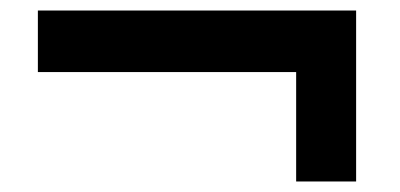

<svg xmlns="http://www.w3.org/2000/svg" viewBox="-20 -490 760 365"><path d="M543 -145V-353H52V-470H657V-145Z"/></svg>

Font: Archivo SemiBold Expanded SemiBold
Style: Regular
Weight: 600
Width: 7
Version: Version 2.001